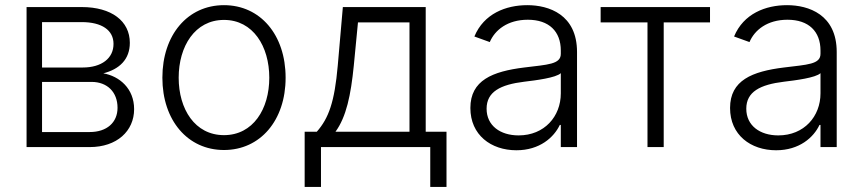

<svg xmlns="http://www.w3.org/2000/svg" viewBox="-20 -573 3364 748"><path d="M83.5 0H329.5C435.4 0 502.5 -62.5 502.5 -147.7C502.5 -228.3 445.3 -276.3 382.5 -287.3C445 -303.3 485.8 -341.3 485.8 -406.2C485.8 -491.1 414.4 -545.5 298.3 -545.5H83.5ZM143.8 -58.6V-253.9H336.6C398.1 -253.9 437.9 -214.1 437.9 -153.1C437.9 -95.5 396 -58.6 329.5 -58.6ZM143.8 -310V-486.9H298.3C376.4 -486.9 422.2 -455.6 422.2 -402.3C422.6 -345.9 375.7 -310 302.2 -310Z M852.6 11.4C994 11.4 1092.7 -104 1092.7 -270.2C1092.7 -437.5 994 -552.9 852.6 -552.9C711.3 -552.9 612.6 -437.5 612.6 -270.2C612.6 -104 711.3 11.4 852.6 11.4ZM852.6 -46.5C739.3 -46.5 676.1 -148.1 676.1 -270.2C676.1 -392.4 739.3 -495.4 852.6 -495.4C965.9 -495.4 1029.1 -392.4 1029.1 -270.2C1029.1 -148.1 965.9 -46.5 852.6 -46.5Z M1166.9 155.2H1230.5V0H1656.2V155.2H1719.5V-59.7H1638.5V-545.5H1315.7L1295.8 -317.1C1283.4 -175.8 1260.7 -112.6 1214.1 -59.7H1166.9ZM1286.9 -59.7C1329.2 -117.5 1346.9 -202.8 1358.3 -317.1L1374.6 -485.8H1575.3V-59.7Z M1991.8 12.4C2082.7 12.4 2138.1 -38 2160.9 -86.3H2164.8V0H2228V-370.4C2228 -516.7 2117.9 -552.9 2034.4 -552.9C1951 -552.9 1865.1 -519.9 1828.1 -430.8L1888.1 -409.1C1908 -456 1957.4 -496.1 2036.2 -496.1C2119 -496.1 2164.8 -450.6 2164.8 -376.1V-363.3C2164.8 -322.1 2113.6 -321.4 2022 -310C1898.8 -294.7 1812.5 -260.3 1812.5 -152.3C1812.5 -47.2 1892.8 12.4 1991.8 12.4ZM2000.4 -45.5C1929 -45.5 1875.7 -83.5 1875.7 -149.5C1875.7 -215.6 1929.7 -243.3 2022 -254.6C2066.8 -259.9 2146.3 -269.9 2164.8 -288V-209.2C2164.8 -119.7 2101.2 -45.5 2000.4 -45.5Z M2320 -485.8H2502.5V0H2565.7V-485.8H2746.1V-545.5H2320Z M3003.6 12.4C3094.5 12.4 3149.9 -38 3172.6 -86.3H3176.5V0H3239.7V-370.4C3239.7 -516.7 3129.6 -552.9 3046.2 -552.9C2962.7 -552.9 2876.8 -519.9 2839.8 -430.8L2899.9 -409.1C2919.7 -456 2969.1 -496.1 3047.9 -496.1C3130.7 -496.1 3176.5 -450.6 3176.5 -376.1V-363.3C3176.5 -322.1 3125.4 -321.4 3033.7 -310C2910.5 -294.7 2824.2 -260.3 2824.2 -152.3C2824.2 -47.2 2904.5 12.4 3003.6 12.4ZM3012.1 -45.5C2940.7 -45.5 2887.4 -83.5 2887.4 -149.5C2887.4 -215.6 2941.4 -243.3 3033.7 -254.6C3078.5 -259.9 3158 -269.9 3176.5 -288V-209.2C3176.5 -119.7 3112.9 -45.5 3012.1 -45.5Z"/></svg>

Font: Karasuma Gothic
Style: Light
Weight: 300
Designer: Rasmus Andersson / Ryoko Nishizuka
Foundry: rsms
Version: Version 1.00